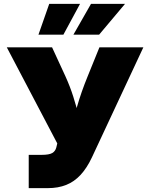

<svg xmlns="http://www.w3.org/2000/svg" viewBox="-20 -972 775 992"><path d="M128.4 0V-171.9H194.8Q233.9 -171.9 250 -181.4Q266.1 -190.9 271 -210.4L275.9 -231L15.1 -727.5H249L317.9 -578.1Q342.3 -524.4 358.6 -472.7Q375 -420.9 386 -375.2Q397 -329.6 404.8 -294.4H342.3Q356.9 -347.2 378.2 -421.4Q399.4 -495.6 433.1 -578.1L493.7 -727.5H720.7L455.1 -159.2Q429.2 -104 396.5 -68.6Q363.8 -33.2 322 -16.6Q280.3 0 227.5 0ZM307.6 -793H178.7L234.4 -952.1H393.6ZM492.2 -793H359.4L450.2 -952.1H626Z"/></svg>

Font: Inter 20pt Black
Style: Regular
Weight: 900
Version: Version 4.001;git-66647c0bb